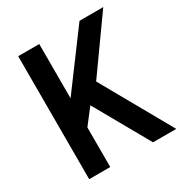

<svg xmlns="http://www.w3.org/2000/svg" viewBox="-170 -858 939 987"><g transform="rotate(-30 300.0 -365.0)"><path d="M581 -730 358 -417 593 0H455L271 -326L201 -235V0H76V-730H201V-408L440 -730Z"/></g></svg>

Font: Tiny
Style: Bold
Weight: 700
Monospace: yes
Designer: Philipp Nurullin, Konstantin Bulenkov
Foundry: JetBrains
Version: Version 2.251; ttfautohint (v1.8.4.7-5d5b)